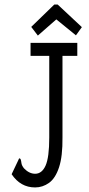

<svg xmlns="http://www.w3.org/2000/svg" viewBox="-20 -811 390 842"><path d="M134 11Q70 11 31 -47L60 -108L64 -117L70 -114Q73 -106 74 -96Q75 -86 85 -73Q108 -49 134 -49Q164 -49 180 -85Q196 -121 196 -208V-566H114V-623H319V-566H254V-209Q255 -126 239 -77.5Q223 -29 195 -9Q167 11 134 11ZM146 -655 117 -693 218 -791H233L339 -692L313 -656L227 -726Z"/></svg>

Font: Inconsolata ExtraCondensed
Style: Regular
Weight: 400
Width: 2
Monospace: yes
Designer: Raph Levien, Cyreal, Brenton Simpson
Foundry: Raph Levien, Cyreal, Google
Version: Version 3.001; ttfautohint (v1.8.2.53-6de2)